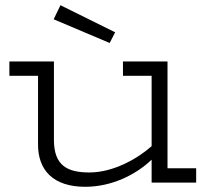

<svg xmlns="http://www.w3.org/2000/svg" viewBox="-20 -701 793 737"><path d="M733 -55H623V-465H452V-410H562V-140C514 -97 420 -39 323 -39C239 -39 187 -65 187 -164V-465H16V-410H126V-146C126 -47 185 16 307 16C409 16 501 -30 562 -88V0H733ZM186 -627 401 -536 422 -577 212 -681Z"/></svg>

Font: Stint Ultra Expanded
Style: Regular
Weight: 400
Width: 7
Designer: Astigmatic (AOETI)
Foundry: Astigmatic (AOETI)
Version: Version 1.000